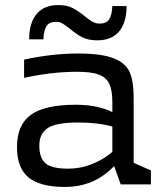

<svg xmlns="http://www.w3.org/2000/svg" viewBox="-20 -727 650 757"><path d="M575 -55V0H456L430 -72Q389 -30 341.5 -10Q294 10 235 10Q139 10 93 -27Q47 -64 47 -147Q47 -235 102 -274.5Q157 -314 279 -314Q327 -314 363.5 -305.5Q400 -297 423 -285V-324Q423 -370 411.5 -395.5Q400 -421 370.5 -432.5Q341 -444 285 -444Q184 -444 75 -420V-492Q186 -516 287 -516Q381 -516 428.5 -497Q476 -478 491.5 -442Q507 -406 507 -342V-85ZM249 -62Q297 -62 341.5 -79.5Q386 -97 423 -128V-228Q367 -244 288 -244Q201 -244 168 -222Q135 -200 135 -153Q135 -104 159.5 -83Q184 -62 249 -62ZM313 -664Q331 -649 344 -641.5Q357 -634 373 -634Q399 -634 410 -650Q421 -666 423 -703H479Q479 -638 449.5 -603Q420 -568 364 -568Q328 -568 304.5 -580Q281 -592 255 -614Q236 -629 225.5 -635Q215 -641 202 -641Q175 -641 164 -625Q153 -609 151 -572H95Q95 -637 124.5 -672Q154 -707 210 -707Q243 -707 265 -696Q287 -685 313 -664Z"/></svg>

Font: Rhodium Libre
Style: Regular
Weight: 400
Designer: James Puckett
Foundry: Dunwich Type Founders
Version: Version 1.001; ttfautohint (v1.3)